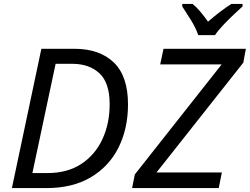

<svg xmlns="http://www.w3.org/2000/svg" viewBox="-20 -964 1280 984"><path d="M41 0 192 -714H361Q490 -714 563 -644Q636 -574 636 -429Q636 -305 587.5 -208Q539 -111 445.5 -55.5Q352 0 217 0ZM146 -77H222Q326 -77 397 -124Q468 -171 505 -251Q542 -331 542 -430Q542 -540 489.5 -588.5Q437 -637 350 -637H265ZM657 0 671 -70 1116 -634H801L818 -714H1240L1227 -643L782 -80H1117L1101 0ZM996 -784Q983 -822 958 -862Q933 -902 914 -931V-944H967Q987 -928 1007 -904Q1027 -880 1046 -853Q1077 -880 1108 -903.5Q1139 -927 1166 -944H1223V-931Q1206 -916 1178 -889.5Q1150 -863 1123.5 -835Q1097 -807 1082 -784Z"/></svg>

Font: Manna Sans
Style: Italic
Weight: 400
Italic angle: -12°
Designer: Monotype Design Team
Foundry: Monotype Imaging Inc.
Version: Version 2.001.1; ttfautohint (v1.8.2)